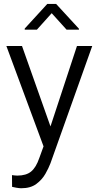

<svg xmlns="http://www.w3.org/2000/svg" viewBox="-20 -768 514 1001"><path d="M94.7 -528.3 243.2 -108.9 381.3 -528.3H460.9L243.2 83Q233.9 107.9 216.6 138.4Q199.2 168.9 169.2 191.2Q139.2 213.4 90.8 213.4Q80.6 213.4 65.2 210.7Q49.8 208 43 206.1L42.5 145Q47.9 146 57.1 146.7Q66.4 147.5 69.8 147.5Q116.7 147.5 142.3 126.2Q168 105 184.6 56.6L207 -4.9L13.2 -528.3ZM272.5 -747.6 391.6 -618.2V-613.3H327.1L249.5 -699.2L172.4 -613.3H108.9V-619.1L226.6 -747.6Z"/></svg>

Font: Vazirmatn UI FD Light
Style: Regular
Weight: 300
Designer: Saber Rastikerdar
Foundry: Saber Rastikerdar
Version: Version 33.003